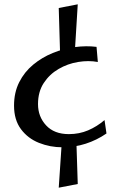

<svg xmlns="http://www.w3.org/2000/svg" viewBox="-20 -726 543 889"><path d="M269 -44Q212 -44 160.5 -64.5Q109 -85 77 -128Q45 -171 45 -237Q45 -298 69 -345.5Q93 -393 133.5 -426.5Q174 -460 224 -480.5Q274 -501 327 -508Q380 -515 427 -509L433 -439Q390 -447 341.5 -439Q293 -431 251 -406.5Q209 -382 182.5 -341.5Q156 -301 156 -244Q156 -186 193.5 -145.5Q231 -105 299 -105Q347 -105 388 -122.5Q429 -140 464 -170L473 -108Q428 -77 376.5 -60.5Q325 -44 269 -44ZM259 -451 252 -689 340 -706 325 -462ZM252 143 267 -81 333 -92 340 126Z"/></svg>

Font: Marhey Light Light
Style: Regular
Weight: 300
Version: Version 1.000